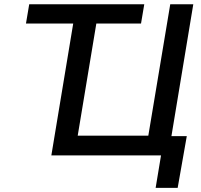

<svg xmlns="http://www.w3.org/2000/svg" viewBox="-20 -748 968 924"><path d="M105 -634.8 120.6 -727.5H674.3L658.7 -634.8ZM789.6 0H227.1L347.7 -727.5H459L354 -95.2H693.8L799.3 -727.5H910.2ZM729 156.2 754.9 0H716.3L731.9 -92.8H878.9L835 156.2Z"/></svg>

Font: Inter Medium
Style: Italic
Weight: 500
Italic angle: -9.3988°
Designer: Rasmus Andersson
Foundry: rsms
Version: Version 4.001;git-66647c0bb